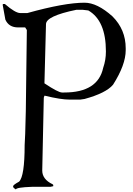

<svg xmlns="http://www.w3.org/2000/svg" viewBox="-20 -1410 1001 1449"><path d="M186.5 -1311.5H132.8Q95.7 -1311.5 16.6 -1379.9H3.9L0 -1375L20.5 -1261.7Q46.9 -1203.1 116.2 -1203.1H169.9L182.6 -1183.6L174.8 -573.2Q169.9 -354.5 166 -314.5Q166 -80.1 124 -39.1Q79.1 -14.6 79.1 -4.9V0Q82 9.8 99.6 19.5Q104.5 3.9 219.7 0H360.4L381.8 -4.9V-14.6L377 -19.5Q298.8 -56.6 298.8 -123L310.5 -672.9L315.4 -687.5H319.3Q439.5 -658.2 505.9 -658.2H585L618.2 -663.1Q779.3 -707 833 -770.5Q928.7 -920.9 928.7 -1031.2V-1045.9Q928.7 -1186.5 829.1 -1286.1Q713.9 -1389.6 618.2 -1389.6Q466.8 -1389.6 186.5 -1311.5ZM327.1 -1227.5Q327.1 -1289.1 555.7 -1335.9H605.5L646.5 -1331.1Q779.3 -1254.9 779.3 -1021.5Q779.3 -957 758.8 -898.4Q718.8 -711.9 464.8 -711.9H448.2Q418.9 -711.9 315.4 -781.2Z"/></svg>

Font: Elementary Gothic 
Style: Regular
Weight: 400
Designer: Bill Roach / W.K. Roach
Version: Version 1.00 April 18, 2012, initial release